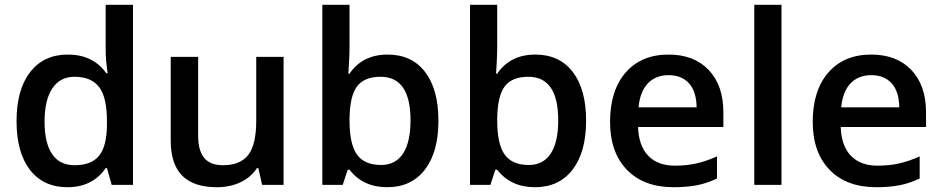

<svg xmlns="http://www.w3.org/2000/svg" viewBox="-20 -780 3975 810"><path d="M264.2 9.8Q163.1 9.8 106.4 -63.5Q49.8 -136.7 49.8 -269Q49.8 -401.9 107.2 -475.8Q164.6 -549.8 266.1 -549.8Q372.6 -549.8 428.2 -471.2H434.1Q425.8 -529.3 425.8 -563V-759.8H541V0H451.2L431.2 -70.8H425.8Q370.6 9.8 264.2 9.8ZM294.9 -83Q365.7 -83 397.9 -122.8Q430.2 -162.6 431.2 -252V-268.1Q431.2 -370.1 397.9 -413.1Q364.7 -456.1 293.9 -456.1Q233.4 -456.1 200.7 -407Q168 -357.9 168 -267.1Q168 -177.2 199.7 -130.1Q231.4 -83 294.9 -83Z M1085.9 0 1069.8 -70.8H1064Q1040 -33.2 995.8 -11.7Q951.7 9.8 895 9.8Q796.9 9.8 748.5 -39.1Q700.2 -87.9 700.2 -187V-540H815.9V-207Q815.9 -145 841.3 -114Q866.7 -83 920.9 -83Q993.2 -83 1027.1 -126.2Q1061 -169.4 1061 -271V-540H1176.3V0Z M1615.7 -549.8Q1716.8 -549.8 1773.2 -476.6Q1829.6 -403.3 1829.6 -271Q1829.6 -138.2 1772.5 -64.2Q1715.3 9.8 1613.8 9.8Q1511.2 9.8 1454.6 -64H1446.8L1425.8 0H1339.8V-759.8H1454.6V-579.1Q1454.6 -559.1 1452.6 -519.5Q1450.7 -480 1449.7 -469.2H1454.6Q1509.3 -549.8 1615.7 -549.8ZM1585.9 -456.1Q1516.6 -456.1 1486.1 -415.3Q1455.6 -374.5 1454.6 -278.8V-271Q1454.6 -172.4 1485.8 -128.2Q1517.1 -84 1587.9 -84Q1648.9 -84 1680.4 -132.3Q1711.9 -180.7 1711.9 -272Q1711.9 -456.1 1585.9 -456.1Z M2238.8 -549.8Q2339.8 -549.8 2396.2 -476.6Q2452.6 -403.3 2452.6 -271Q2452.6 -138.2 2395.5 -64.2Q2338.4 9.8 2236.8 9.8Q2134.3 9.8 2077.6 -64H2069.8L2048.8 0H1962.9V-759.8H2077.6V-579.1Q2077.6 -559.1 2075.7 -519.5Q2073.7 -480 2072.8 -469.2H2077.6Q2132.3 -549.8 2238.8 -549.8ZM2209 -456.1Q2139.6 -456.1 2109.1 -415.3Q2078.6 -374.5 2077.6 -278.8V-271Q2077.6 -172.4 2108.9 -128.2Q2140.1 -84 2210.9 -84Q2272 -84 2303.5 -132.3Q2335 -180.7 2335 -272Q2335 -456.1 2209 -456.1Z M2821.8 9.8Q2695.8 9.8 2624.8 -63.7Q2553.7 -137.2 2553.7 -266.1Q2553.7 -398.4 2619.6 -474.1Q2685.5 -549.8 2800.8 -549.8Q2907.7 -549.8 2969.7 -484.9Q3031.7 -419.9 3031.7 -306.2V-244.1H2671.9Q2674.3 -165.5 2714.4 -123.3Q2754.4 -81.1 2827.1 -81.1Q2875 -81.1 2916.3 -90.1Q2957.5 -99.1 3004.9 -120.1V-26.9Q2962.9 -6.8 2919.9 1.5Q2877 9.8 2821.8 9.8ZM2800.8 -462.9Q2746.1 -462.9 2713.1 -428.2Q2680.2 -393.6 2673.8 -327.1H2918.9Q2918 -394 2886.7 -428.5Q2855.5 -462.9 2800.8 -462.9Z M3276.9 0H3162.1V-759.8H3276.9Z M3676.8 9.8Q3550.8 9.8 3479.7 -63.7Q3408.7 -137.2 3408.7 -266.1Q3408.7 -398.4 3474.6 -474.1Q3540.5 -549.8 3655.8 -549.8Q3762.7 -549.8 3824.7 -484.9Q3886.7 -419.9 3886.7 -306.2V-244.1H3526.9Q3529.3 -165.5 3569.3 -123.3Q3609.4 -81.1 3682.1 -81.1Q3730 -81.1 3771.2 -90.1Q3812.5 -99.1 3859.9 -120.1V-26.9Q3817.9 -6.8 3774.9 1.5Q3731.9 9.8 3676.8 9.8ZM3655.8 -462.9Q3601.1 -462.9 3568.1 -428.2Q3535.2 -393.6 3528.8 -327.1H3773.9Q3772.9 -394 3741.7 -428.5Q3710.4 -462.9 3655.8 -462.9Z"/></svg>

Font: f1_46894          
Style: Regular
Weight: 600
Foundry: Ascender Corporation
Version: Version 1.10